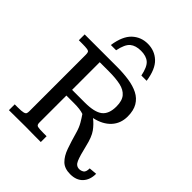

<svg xmlns="http://www.w3.org/2000/svg" viewBox="-239 -985 1129 1129"><g transform="rotate(45 325.0 -421.0)"><path d="M543.5 11.7Q496.1 11.7 470 -13.7Q443.8 -39.1 428 -84Q412.1 -128.9 395.5 -188Q386.7 -219.7 372.1 -244.9Q357.4 -270 343.8 -289.6Q329.1 -294.9 309.3 -297.4Q289.6 -299.8 265.1 -299.8H200.7V-73.7Q200.7 -54.7 213.6 -51.5Q226.6 -48.3 262.2 -48.3H287.6V0Q258.3 0 230 -0.2Q201.7 -0.5 161.1 -1Q118.2 -1 86.2 -0.5Q54.2 0 22.5 0V-48.3H46.9Q79.6 -48.3 93 -51.8Q106.4 -55.2 109.1 -62.3Q111.8 -69.3 111.8 -79.6V-550.3Q111.8 -564 108.6 -570.6Q105.5 -577.1 92 -579.3Q78.6 -581.5 47.9 -581.5Q42 -581.5 35.6 -581.5Q29.3 -581.5 22.5 -581.5V-629.9H291.5Q345.2 -629.9 390.9 -623Q436.5 -616.2 470.7 -598.9Q504.9 -581.5 523.9 -549.6Q543 -517.6 543 -467.8Q543 -409.7 506.8 -370.4Q470.7 -331.1 404.8 -316.9Q433.6 -294.9 456.1 -263.9Q478.5 -232.9 492.7 -170.4Q507.8 -106 520.3 -76.4Q532.7 -46.9 559.6 -46.9Q574.2 -46.9 587.4 -55.4Q600.6 -64 600.6 -93.8L649.9 -98.1Q649.9 -47.9 622.1 -18.1Q594.2 11.7 543.5 11.7ZM200.7 -347.2H307.1Q386.2 -347.2 420.4 -373.5Q454.6 -399.9 454.6 -462.4Q454.6 -510.3 433.8 -534.9Q413.1 -559.6 373.5 -568.4Q334 -577.1 276.4 -577.1H200.7ZM324.2 -854Q381.3 -854 421.1 -816.7Q460.9 -779.3 473.1 -694.8H429.2Q417 -754.9 392.8 -775.6Q368.7 -796.4 325.2 -796.4Q281.2 -796.4 256.3 -775.6Q231.4 -754.9 219.2 -694.8H175.3Q188 -779.3 228 -816.7Q268.1 -854 324.2 -854Z"/></g></svg>

Font: Kameron
Style: Regular
Weight: 400
Designer: Vernon Adams
Foundry: Vernon Adams
Version: Version 1.100